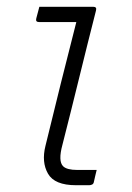

<svg xmlns="http://www.w3.org/2000/svg" viewBox="-20 -546 390 566"><path d="M96 -526H255Q266 -526 263 -515Q238 -417 214 -319Q190 -221 164 -119Q151 -71 166 -56Q177 -45 208 -45H265Q263 -36 261 -28.5Q259 -21 257 -11Q256 -4 251.5 -2Q247 0 243 0H204Q141 0 121.5 -34Q102 -68 114 -116Q137 -211 159.5 -301Q182 -391 205 -481H95Q84 -481 87 -492Q89 -500 91.5 -509Q94 -518 96 -526Z"/></svg>

Font: Recursive Sn Lnr St Lt
Style: Italic
Weight: 300
Italic angle: -15°
Version: Version 1.079;hotconv 1.0.112;makeotfexe 2.5.65598; ttfautoh